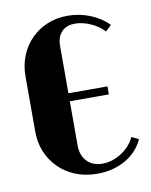

<svg xmlns="http://www.w3.org/2000/svg" viewBox="-65 -555 483 615"><g transform="rotate(-10 176.5 -247.5)"><path d="M30 -337Q30 -373 42.5 -404Q55 -435 77.5 -457.5Q100 -480 130 -492.5Q160 -505 196 -505Q234 -505 269 -491Q304 -477 328 -452L309 -434Q292 -453 265.5 -464.5Q239 -476 216 -476Q187 -476 171.5 -459.5Q156 -443 156 -414V-260H283V-234H156V-90Q156 -58 174.5 -38.5Q193 -19 225 -19Q257 -19 287 -38.5Q317 -58 330 -87L353 -76Q335 -36 295 -13Q255 10 203 10Q165 10 133.5 -2.5Q102 -15 79 -37.5Q56 -60 43 -90.5Q30 -121 30 -158Z"/></g></svg>

Font: Moniqa Black Heading
Style: Regular
Weight: 900
Designer: Rajesh Rajput
Foundry: Rajesh Rajput
Version: Version 1.000